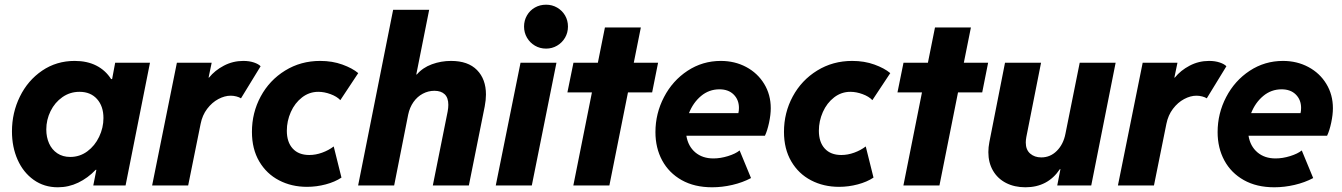

<svg xmlns="http://www.w3.org/2000/svg" viewBox="-20 -794 5747 822"><path d="M31.2 -231.4Q31.2 -311.5 65.2 -380.6Q99.1 -449.7 160.4 -491.5Q221.7 -533.2 299.8 -533.2Q353 -533.2 392.3 -513.2Q431.6 -493.2 455.6 -455.6H460L473.1 -525.4H622.1L517.6 0H379.4L392.6 -66.9H389.6Q356 -31.7 314.9 -12Q273.9 7.8 227.5 7.8Q168.9 7.8 124.3 -23.9Q79.6 -55.7 55.4 -110.1Q31.2 -164.6 31.2 -231.4ZM422.9 -288.6Q422.9 -339.4 395.3 -370.1Q367.7 -400.9 320.3 -400.9Q279.8 -400.9 247.3 -378.2Q214.8 -355.5 196.5 -318.4Q178.2 -281.2 178.2 -239.7Q178.2 -206.5 190.2 -179.9Q202.1 -153.3 225.3 -137.7Q248.5 -122.1 280.8 -122.1Q321.3 -122.1 353.8 -146Q386.2 -169.9 404.5 -208.5Q422.9 -247.1 422.9 -288.6Z M737.3 -525.4H886.2L873 -461.9H875Q899.9 -492.7 938.5 -512.9Q977.1 -533.2 1021.5 -533.2Q1047.4 -533.2 1067.4 -526.4Q1087.4 -519.5 1095.7 -510.3L1011.7 -373Q1004.4 -377.9 992.2 -381.1Q980 -384.3 967.8 -384.3Q941.9 -384.3 914.8 -369.9Q887.7 -355.5 866.9 -328.1Q846.2 -300.8 838.9 -263.7L785.6 0H631.3Z M1058.6 -229.5Q1058.6 -311.5 1096.2 -381.1Q1133.8 -450.7 1200.7 -491.9Q1267.6 -533.2 1350.6 -533.2Q1402.8 -533.2 1445.8 -517.6Q1488.8 -502 1513.7 -481L1437 -365.2Q1422.4 -380.9 1395.3 -390.9Q1368.2 -400.9 1342.8 -400.9Q1304.2 -400.9 1273.2 -377Q1242.2 -353 1225.1 -314.5Q1208 -275.9 1208 -234.4Q1208 -185.5 1233.2 -158Q1258.3 -130.4 1304.2 -130.4Q1331.5 -130.4 1359.1 -140.4Q1386.7 -150.4 1408.7 -167L1441.9 -33.7Q1414.1 -15.1 1374.5 -4.6Q1335 5.9 1294.4 5.9Q1228 5.9 1174.6 -22Q1121.1 -49.8 1089.8 -103Q1058.6 -156.2 1058.6 -229.5Z M1663.1 -752H1817.4L1762.2 -475.1H1764.6Q1789.6 -504.4 1828.9 -518.8Q1868.2 -533.2 1911.1 -533.2Q1983.9 -533.2 2022.2 -494.1Q2060.5 -455.1 2060.5 -389.2Q2060.5 -366.2 2055.2 -338.4L1987.3 0H1833L1896.5 -316.4Q1899.4 -332.5 1899.4 -345.2Q1899.4 -375.5 1883.8 -390.4Q1868.2 -405.3 1839.8 -405.3Q1813.5 -405.3 1790 -392.8Q1766.6 -380.4 1750.2 -357.2Q1733.9 -334 1727.5 -303.2L1667.5 0H1513.2Z M2208.5 -525.4H2362.3L2256.8 0H2102.5ZM2223.6 -680.2Q2223.6 -706.5 2236.1 -728Q2248.5 -749.5 2270 -761.7Q2291.5 -773.9 2317.9 -773.9Q2343.8 -773.9 2365.2 -761.5Q2386.7 -749 2399.2 -727.8Q2411.6 -706.5 2411.6 -680.2Q2411.6 -654.3 2399.2 -632.8Q2386.7 -611.3 2365.2 -598.6Q2343.8 -585.9 2317.9 -585.9Q2291.5 -585.9 2270 -598.6Q2248.5 -611.3 2236.1 -632.8Q2223.6 -654.3 2223.6 -680.2Z M2514.2 -398.4H2409.2L2435.1 -525.4H2539.6L2569.8 -676.3H2723.6L2693.4 -525.4H2797.4L2772 -398.4H2668.5L2588.9 0H2434.6Z M2786.1 -228.5Q2786.1 -308.1 2822.8 -378.4Q2859.4 -448.7 2923.6 -491Q2987.8 -533.2 3065.9 -533.2Q3126 -533.2 3174.8 -507.1Q3223.6 -481 3251.7 -434.8Q3279.8 -388.7 3279.8 -330.6Q3279.8 -302.7 3272.5 -268.6Q3265.1 -234.4 3254.9 -212.9H2918.5Q2925.8 -168 2956.5 -141.8Q2987.3 -115.7 3034.2 -115.7Q3064.5 -115.7 3096.7 -125.7Q3128.9 -135.7 3146.5 -149.9L3195.3 -31.7Q3159.7 -12.7 3115.7 -2.4Q3071.8 7.8 3028.8 7.8Q2953.1 7.8 2898.4 -22.9Q2843.8 -53.7 2814.9 -107.2Q2786.1 -160.6 2786.1 -228.5ZM3141.1 -309.6Q3143.6 -319.3 3143.6 -332Q3143.6 -366.7 3121.1 -389.2Q3098.6 -411.6 3060.1 -411.6Q3015.6 -411.6 2981.4 -383.1Q2947.3 -354.5 2929.7 -309.6Z M3336.4 -229.5Q3336.4 -311.5 3374 -381.1Q3411.6 -450.7 3478.5 -491.9Q3545.4 -533.2 3628.4 -533.2Q3680.7 -533.2 3723.6 -517.6Q3766.6 -502 3791.5 -481L3714.8 -365.2Q3700.2 -380.9 3673.1 -390.9Q3646 -400.9 3620.6 -400.9Q3582 -400.9 3551 -377Q3520 -353 3502.9 -314.5Q3485.8 -275.9 3485.8 -234.4Q3485.8 -185.5 3511 -158Q3536.1 -130.4 3582 -130.4Q3609.4 -130.4 3637 -140.4Q3664.6 -150.4 3686.5 -167L3719.7 -33.7Q3691.9 -15.1 3652.3 -4.6Q3612.8 5.9 3572.3 5.9Q3505.9 5.9 3452.4 -22Q3398.9 -49.8 3367.7 -103Q3336.4 -156.2 3336.4 -229.5Z M3927.2 -398.4H3822.3L3848.1 -525.4H3952.6L3982.9 -676.3H4136.7L4106.4 -525.4H4210.4L4185.1 -398.4H4081.5L4002 0H3847.7Z M4651.9 0H4506.3L4520 -69.8H4517.6Q4465.8 7.8 4370.1 7.8Q4323.2 7.8 4287.1 -10.7Q4251 -29.3 4231.2 -63.5Q4211.4 -97.7 4211.4 -142.6Q4211.4 -163.6 4215.8 -186L4282.7 -525.4H4437L4374 -207.5Q4371.6 -193.8 4371.6 -184.1Q4371.6 -152.8 4390.4 -136.5Q4409.2 -120.1 4438 -120.1Q4476.6 -120.1 4504.6 -148.2Q4532.7 -176.3 4541.5 -221.7L4602.5 -525.4H4756.3Z M4872.1 -525.4H5021L5007.8 -461.9H5009.8Q5034.7 -492.7 5073.2 -512.9Q5111.8 -533.2 5156.2 -533.2Q5182.1 -533.2 5202.1 -526.4Q5222.2 -519.5 5230.5 -510.3L5146.5 -373Q5139.2 -377.9 5127 -381.1Q5114.7 -384.3 5102.5 -384.3Q5076.7 -384.3 5049.6 -369.9Q5022.5 -355.5 5001.7 -328.1Q4981 -300.8 4973.6 -263.7L4920.4 0H4766.1Z M5192.9 -228.5Q5192.9 -308.1 5229.5 -378.4Q5266.1 -448.7 5330.3 -491Q5394.5 -533.2 5472.7 -533.2Q5532.7 -533.2 5581.5 -507.1Q5630.4 -481 5658.4 -434.8Q5686.5 -388.7 5686.5 -330.6Q5686.5 -302.7 5679.2 -268.6Q5671.9 -234.4 5661.6 -212.9H5325.2Q5332.5 -168 5363.3 -141.8Q5394 -115.7 5440.9 -115.7Q5471.2 -115.7 5503.4 -125.7Q5535.6 -135.7 5553.2 -149.9L5602.1 -31.7Q5566.4 -12.7 5522.5 -2.4Q5478.5 7.8 5435.5 7.8Q5359.9 7.8 5305.2 -22.9Q5250.5 -53.7 5221.7 -107.2Q5192.9 -160.6 5192.9 -228.5ZM5547.9 -309.6Q5550.3 -319.3 5550.3 -332Q5550.3 -366.7 5527.8 -389.2Q5505.4 -411.6 5466.8 -411.6Q5422.4 -411.6 5388.2 -383.1Q5354 -354.5 5336.4 -309.6Z"/></svg>

Font: Reddit Sans Chocolate ExBold
Style: Italic
Weight: 800
Italic angle: -11.25°
Designer: Stephen Hutchings
Version: Version 1.013